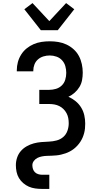

<svg xmlns="http://www.w3.org/2000/svg" viewBox="-20 -1011 640 1246"><path d="M252 215Q231 215 209 212Q187 209 167.5 200.5Q148 192 131 177.5Q114 163 103 144.5Q92 126 87.5 104.5Q83 83 83 61Q83 36 91 12Q99 -12 115 -30.5Q131 -49 153 -61.5Q175 -74 199 -80.5Q223 -87 248 -89Q273 -91 298 -92Q323 -93 347.5 -99.5Q372 -106 390.5 -122Q409 -138 417.5 -162Q426 -186 426 -211Q426 -228 423 -244.5Q420 -261 412 -276Q404 -291 392 -303Q380 -315 365 -322.5Q350 -330 333.5 -333Q317 -336 300 -336H235V-428H300Q322 -428 343.5 -434.5Q365 -441 381 -456.5Q397 -472 403.5 -494Q410 -516 410 -538Q410 -560 404 -581.5Q398 -603 383 -619.5Q368 -636 346.5 -643.5Q325 -651 303 -651Q282 -651 262 -645Q242 -639 226.5 -625.5Q211 -612 203.5 -592.5Q196 -573 196 -552V-548H89V-555Q89 -582 96 -608Q103 -634 117.5 -657Q132 -680 153 -697Q174 -714 198.5 -724.5Q223 -735 249.5 -739Q276 -743 303 -743Q331 -743 358.5 -738.5Q386 -734 411.5 -722Q437 -710 458 -691Q479 -672 492 -647.5Q505 -623 511 -595Q517 -567 517 -540Q517 -515 512.5 -491Q508 -467 495.5 -446.5Q483 -426 464.5 -409.5Q446 -393 424 -383Q449 -372 470.5 -354.5Q492 -337 506.5 -313.5Q521 -290 527 -263Q533 -236 533 -209Q533 -193 531.5 -177.5Q530 -162 526 -147Q522 -132 516 -118Q510 -104 501.5 -91Q493 -78 482.5 -66.5Q472 -55 460 -45.5Q448 -36 434 -28.5Q420 -21 405.5 -16Q391 -11 376 -7.5Q361 -4 345.5 -2.5Q330 -1 314.5 -0.5Q299 0 283.5 0.5Q268 1 252.5 4Q237 7 223.5 13.5Q210 20 200 33Q190 46 190 61Q190 74 194 86Q198 98 206.5 106.5Q215 115 227.5 119Q240 123 252 123H300V215ZM245 -815 138 -951 191 -991 300 -874 409 -991 462 -951 355 -815Z"/></svg>

Font: Iosevka Aile Semibold
Style: Regular
Weight: 600
Designer: Belleve Invis
Foundry: Belleve Invis
Version: Version 31.1.0; ttfautohint (v1.8.4)